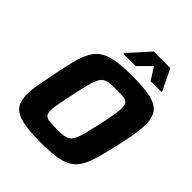

<svg xmlns="http://www.w3.org/2000/svg" viewBox="-244 -1049 1207 1207"><g transform="rotate(45 360.0 -445.5)"><path d="M319.1 8Q213.8 8 153.7 -6.2Q93.6 -20.3 68.9 -54.4Q44.2 -88.4 44.2 -148.3Q44.2 -185.1 53.3 -234.9Q62.5 -284.7 75.5 -350Q92.6 -435.3 107.9 -495.7Q123.3 -556 145.3 -595.1Q167.3 -634.1 202.8 -656.3Q238.3 -678.6 294.4 -687.3Q350.6 -696 434.9 -696Q540.2 -696 599.3 -681.8Q658.5 -667.7 683.2 -633.6Q707.9 -599.6 707.9 -538.7Q707.9 -500.9 700 -451.8Q692.1 -402.8 677.6 -338Q658.6 -251.7 642.1 -191.3Q625.5 -131 603.9 -92.2Q582.4 -53.4 547.6 -31.4Q512.8 -9.4 457.9 -0.7Q402.9 8 319.1 8ZM329 -123.3Q365.2 -123.3 389.2 -125.9Q413.1 -128.5 429.1 -138.9Q445.1 -149.3 456.3 -172.8Q467.4 -196.2 478 -237.7Q488.5 -279.2 502.8 -344Q515.9 -403.3 522.4 -442.9Q528.9 -482.6 528.9 -506.7Q528.9 -534.9 518.4 -547.2Q507.9 -559.4 484.6 -562Q461.4 -564.7 422.7 -564.7Q386.4 -564.7 362.4 -562.1Q338.5 -559.5 322.4 -549.1Q306.4 -538.7 295.3 -515.2Q284.1 -491.8 273.5 -450.3Q263 -408.8 249.7 -344Q241.1 -303.9 234.6 -272.6Q228.1 -241.3 224.9 -218.8Q221.6 -196.2 221.6 -179.8Q221.6 -152.7 232.4 -140.6Q243.2 -128.6 266.7 -126Q290.3 -123.3 329 -123.3ZM293.5 -754.3 293.9 -761.8 418.6 -899.5H565.7L633 -761.8L632.6 -754.3H535.7L484.5 -835.9L402.9 -754.3Z"/></g></svg>

Font: Saira Thin
Style: Italic
Weight: 100
Italic angle: -12°
Designer: Hector Gatti with collaboration of the Omnibus-Type team
Foundry: Omnibus-Type
Version: Version 1.101